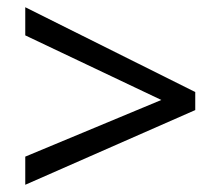

<svg xmlns="http://www.w3.org/2000/svg" viewBox="-20 -628 612 532"><path d="M50 -194 427 -351 50 -530V-608L521 -373V-323L50 -116Z"/></svg>

Font: Noto Sans Tangsa
Style: Regular
Weight: 400
Designer: David Williams
Foundry: Google LLC
Version: Version 1.504